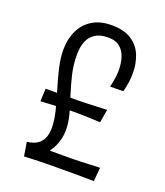

<svg xmlns="http://www.w3.org/2000/svg" viewBox="-132 -796 764 889"><g transform="rotate(20 250.0 -351.0)"><path d="M187 -54 80 -64Q113 -68 132 -81.5Q151 -95 159 -116Q167 -137 167 -163Q167 -200 156 -245Q145 -290 130 -338.5Q115 -387 104 -434.5Q93 -482 93 -523Q93 -575 112.5 -616.5Q132 -658 170.5 -682Q209 -706 265 -706Q328 -706 365 -681Q402 -656 417.5 -616Q433 -576 433 -530Q433 -507 429.5 -483.5Q426 -460 420 -437L355 -436Q360 -456 363.5 -477.5Q367 -499 367 -521Q367 -554 358 -583Q349 -612 327.5 -629.5Q306 -647 270 -647Q231 -647 206.5 -631.5Q182 -616 171 -588Q160 -560 160 -524Q160 -473 171 -426.5Q182 -380 196 -337Q210 -294 221 -254Q232 -214 232 -176Q232 -156 227.5 -135.5Q223 -115 213.5 -94.5Q204 -74 187 -54ZM91 4 80 -64Q80 -64 89.5 -64Q99 -64 115.5 -63.5Q132 -63 155 -62.5Q178 -62 205.5 -62Q233 -62 264 -62Q280 -62 300 -62Q320 -62 342.5 -63Q365 -64 389.5 -65Q414 -66 440 -67L434 1Q418 1 396.5 0.5Q375 0 353.5 0Q332 0 313 0Q294 0 281 0Q268 0 265 0Q228 0 196.5 0.5Q165 1 141.5 2Q118 3 104.5 3.5Q91 4 91 4ZM75 -262 78 -325Q80 -325 102 -325Q124 -325 153.5 -325Q183 -325 206.5 -325Q230 -325 234 -325Q252 -325 276.5 -326Q301 -327 324.5 -328Q348 -329 363.5 -329.5Q379 -330 379 -330L368 -265Q368 -265 355 -265.5Q342 -266 321.5 -267Q301 -268 278.5 -268.5Q256 -269 237 -269Q219 -269 191.5 -268Q164 -267 137.5 -265.5Q111 -264 93 -263Q75 -262 75 -262Z"/></g></svg>

Font: Truculenta
Style: Regular
Weight: 400
Designer: Ivan Castro, Eva Sanz & Omnibus-Type Team
Foundry: Omnibus-Type
Version: Version 1.002